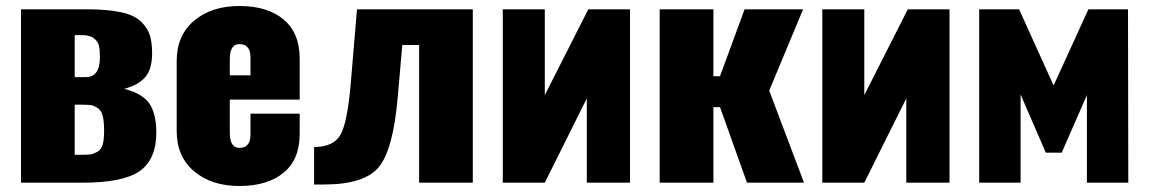

<svg xmlns="http://www.w3.org/2000/svg" viewBox="-20 -609 3831 640"><path d="M50 0V-578H267Q337 -578 382 -568.5Q427 -559 449 -538Q471 -517 479 -493Q487 -469 487 -432Q487 -376 462.5 -350Q438 -324 394 -313Q456 -297 478.5 -263Q501 -229 501 -167Q501 -78 446 -39Q391 0 255 0ZM229 -352H266Q313 -352 313 -418Q313 -442 310 -456Q307 -470 293.5 -481Q280 -492 254 -492H229ZM229 -93H252Q273 -93 282.5 -94.5Q292 -96 304.5 -103Q317 -110 322 -126.5Q327 -143 327 -172Q327 -204 322.5 -222.5Q318 -241 305.5 -249Q293 -257 283.5 -258.5Q274 -260 252 -260H229Z M569 -172V-406Q569 -491 627 -540Q685 -589 778 -589Q872 -589 925.5 -544Q979 -499 979 -413V-277H746V-167Q746 -116 778 -116Q815 -116 815 -161V-230H979V-163Q979 -77 925 -33Q871 11 778 11Q685 11 627 -38Q569 -87 569 -172ZM746 -358H815V-417Q815 -462 778 -462Q746 -462 746 -412Z M1027 6V-119Q1092 -119 1115 -160Q1138 -201 1149 -329L1170 -578H1556V0H1377V-459H1321L1306 -288Q1291 -111 1243 -52.5Q1195 6 1060 6Z M1656 0V-578H1796V-292L1941 -578H2080V0H1936V-281L1796 0Z M2179 0V-578H2358V-355H2380L2462 -578H2657L2544 -307L2660 0H2470L2380 -252H2358V0Z M2721 0V-578H2861V-292L3006 -578H3145V0H3001V-281L2861 0Z M3244 0V-578H3377L3492 -324L3608 -578H3740L3741 0H3603V-292L3519 -100H3466L3382 -294V0Z"/></svg>

Font: Oswald Heavy
Style: Regular
Weight: 400
Designer: Vernon Adams
Foundry: Vernon Adams
Version: Version 4.101